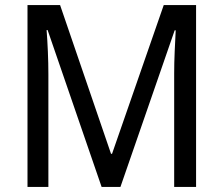

<svg xmlns="http://www.w3.org/2000/svg" viewBox="-20 -734 878 754"><path d="M379 0 167 -616H163Q166 -578 168 -531.5Q170 -485 170 -442V0H88V-714H216L416 -130H420L623 -714H750V0H664V-445Q664 -486 666 -531.5Q668 -577 670 -615H666L453 0Z"/></svg>

Font: Noto Sans Tamil SemiCondensed
Style: Regular
Weight: 400
Width: 4
Designer: Jelle Bosma - Monotype Design Team
Foundry: Monotype Imaging Inc.
Version: Version 2.004; ttfautohint (v1.8.4.7-5d5b)